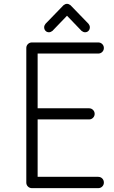

<svg xmlns="http://www.w3.org/2000/svg" viewBox="-20 -980 596 1000"><path d="M521 -29Q521 -17 512.5 -8.5Q504 0 491 0H147Q134 0 125.5 -8.5Q117 -17 117 -29V-31V-33V-730Q117 -742 125.5 -750.5Q134 -759 147 -759H491Q504 -759 512.5 -750.5Q521 -742 521 -730Q521 -718 512.5 -709.5Q504 -701 491 -701H176V-416H444Q456 -416 464.5 -407.5Q473 -399 473 -387Q473 -375 464.5 -366.5Q456 -358 444 -358H176V-59H491Q504 -59 512.5 -50.5Q521 -42 521 -29ZM448 -838Q448 -827 441 -819.5Q434 -812 423 -812Q414 -812 405 -819L329 -898L253 -819Q244 -812 235 -812Q224 -812 217 -819.5Q210 -827 210 -838Q210 -847 217 -856L311 -953Q320 -960 329 -960Q338 -960 347 -953L441 -856Q448 -847 448 -838Z"/></svg>

Font: Hanken Light
Style: Light
Weight: 300
Designer: Alfredo Marco Pradil
Foundry: Hanken Design Co.
Version: Version 2.06 2014